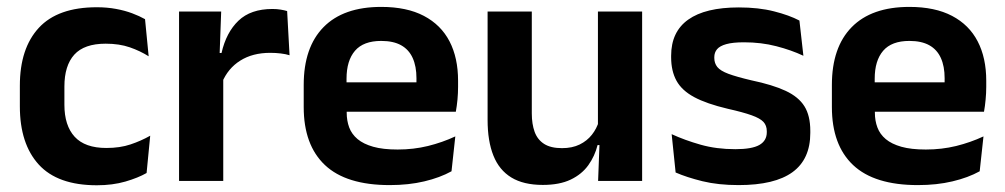

<svg xmlns="http://www.w3.org/2000/svg" viewBox="-20 -524 2910 556"><path d="M260.5 12.5Q147 12.5 92.2 -47.5Q37.5 -107.5 37.5 -216V-276Q37.5 -384 92.5 -443.5Q147.5 -503 260.5 -503Q290 -503 315.8 -498.2Q341.5 -493.5 362.8 -485.5Q384 -477.5 400 -468.5L410.5 -361Q386 -376.5 355.8 -387Q325.5 -397.5 286 -397.5Q224 -397.5 195.2 -365.8Q166.5 -334 166.5 -273.5V-220.5Q166.5 -160.5 196.2 -128Q226 -95.5 288 -95.5Q327.5 -95.5 358 -105.8Q388.5 -116 415 -131L404.5 -23Q380 -9 343 1.8Q306 12.5 260.5 12.5Z M623 -285 590.5 -370.5H621.5Q635 -430 670.5 -464Q706 -498 769 -498Q782 -498 792.5 -496.2Q803 -494.5 811.5 -492L818.5 -364Q807.5 -367.5 793 -369.2Q778.5 -371 762.5 -371Q711.5 -371 675.8 -348.5Q640 -326 623 -285ZM498.5 0V-490.5H620.5L615 -340L626.5 -335.5V0Z M1108.5 12Q982.5 12 921 -46Q859.5 -104 859.5 -214V-278Q859.5 -387 917 -445.5Q974.5 -504 1084 -504Q1158 -504 1207.5 -478Q1257 -452 1281.8 -404.2Q1306.5 -356.5 1306.5 -290V-272.5Q1306.5 -254.5 1304.8 -235.8Q1303 -217 1300 -200.5H1184Q1185.5 -228 1185.8 -252.8Q1186 -277.5 1186 -297.5Q1186 -332 1175 -356.2Q1164 -380.5 1141.5 -393Q1119 -405.5 1084 -405.5Q1032.5 -405.5 1008 -377Q983.5 -348.5 983.5 -296V-250.5L984 -236V-197.5Q984 -174.5 991.2 -155Q998.5 -135.5 1015.5 -121.2Q1032.5 -107 1060.8 -99Q1089 -91 1131.5 -91Q1177.5 -91 1219.2 -101.2Q1261 -111.5 1298.5 -129L1287.5 -28Q1254 -9.5 1208.8 1.2Q1163.5 12 1108.5 12ZM927.5 -200.5V-285.5H1274V-200.5Z M1520 -490.5V-195.5Q1520 -165 1528.2 -142.2Q1536.5 -119.5 1555.8 -107.2Q1575 -95 1607.5 -95Q1637 -95 1658.5 -105.5Q1680 -116 1694 -133.8Q1708 -151.5 1714.5 -173.5L1734.5 -104H1710.5Q1702.5 -72 1683.8 -45.8Q1665 -19.5 1632.8 -4Q1600.5 11.5 1552 11.5Q1496 11.5 1460.8 -10Q1425.5 -31.5 1408.8 -73.5Q1392 -115.5 1392 -177V-490.5ZM1839.5 -490.5V0H1712L1716.5 -119L1711.5 -129.5V-490.5Z M2119 12Q2060 12 2014.2 0.8Q1968.5 -10.5 1936.5 -24.5L1925 -135.5Q1963 -118 2008.8 -105Q2054.5 -92 2109.5 -92Q2157.5 -92 2179 -104.2Q2200.5 -116.5 2200.5 -141V-144Q2200.5 -160.5 2190.8 -171Q2181 -181.5 2156.5 -190.2Q2132 -199 2087.5 -209Q2026 -223.5 1990.2 -242.8Q1954.5 -262 1939 -290.2Q1923.5 -318.5 1923.5 -358V-362.5Q1923.5 -432 1973 -467.2Q2022.5 -502.5 2119.5 -502.5Q2177 -502.5 2221.2 -491.2Q2265.5 -480 2295 -464.5L2306.5 -362.5Q2271.5 -379 2228 -390.2Q2184.5 -401.5 2134.5 -401.5Q2102 -401.5 2083.2 -396.2Q2064.5 -391 2056.5 -381.5Q2048.5 -372 2048.5 -358.5V-356Q2048.5 -341 2057.2 -330Q2066 -319 2089.5 -310.2Q2113 -301.5 2155.5 -291.5Q2217.5 -278.5 2255 -261Q2292.5 -243.5 2309.5 -216.2Q2326.5 -189 2326.5 -145V-139Q2326.5 -63 2275 -25.5Q2223.5 12 2119 12Z M2638 12Q2512 12 2450.5 -46Q2389 -104 2389 -214V-278Q2389 -387 2446.5 -445.5Q2504 -504 2613.5 -504Q2687.5 -504 2737 -478Q2786.5 -452 2811.2 -404.2Q2836 -356.5 2836 -290V-272.5Q2836 -254.5 2834.2 -235.8Q2832.5 -217 2829.5 -200.5H2713.5Q2715 -228 2715.2 -252.8Q2715.5 -277.5 2715.5 -297.5Q2715.5 -332 2704.5 -356.2Q2693.5 -380.5 2671 -393Q2648.5 -405.5 2613.5 -405.5Q2562 -405.5 2537.5 -377Q2513 -348.5 2513 -296V-250.5L2513.5 -236V-197.5Q2513.5 -174.5 2520.8 -155Q2528 -135.5 2545 -121.2Q2562 -107 2590.2 -99Q2618.5 -91 2661 -91Q2707 -91 2748.8 -101.2Q2790.5 -111.5 2828 -129L2817 -28Q2783.5 -9.5 2738.2 1.2Q2693 12 2638 12ZM2457 -200.5V-285.5H2803.5V-200.5Z"/></svg>

Font: Anek Tamil Medium SemiBold
Style: Regular
Weight: 600
Version: Version 1.003